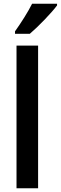

<svg xmlns="http://www.w3.org/2000/svg" viewBox="-20 -1069 324 1023"><path d="M284 -1040V-1049H151C129 -1005 94 -950 60 -902V-889H139C185 -928 256 -1002 284 -1040ZM183 -66V-826H68V-66Z"/></svg>

Font: Noto Sans Malayalam UI Condensed SemiBold
Style: Regular
Weight: 600
Width: 3
Designer: Jelle Bosma - Monotype Design Team
Foundry: Monotype Imaging Inc.
Version: Version 2.104